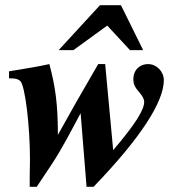

<svg xmlns="http://www.w3.org/2000/svg" viewBox="-20 -710 707 743"><path d="M483 -516H534L448 -690H367L207 -516H264L395 -611ZM15 -407C40 -407 50 -404 58 -397C78 -379 96 -216 96 -95C96 -65 95 -46 95 -33V13H122L178 -71C222 -137 258 -209 292 -272L315 13H342C525 -177 614 -316 614 -400C614 -433 586 -462 553 -462C523 -462 496 -442 496 -402C496 -387 501 -373 518 -354C532 -338 538 -326 538 -316C538 -286 506 -232 418 -129L387 -462H360C276 -317 260 -289 204 -188C204 -308 194 -376 171 -462C130 -453 95 -447 15 -434Z"/></svg>

Font: XITS
Style: Bold Italic
Weight: 700
Italic angle: -16.33°
Designer: MicroPress Inc., with final additions and corrections provided by Coen Hoffman, Elsevier (retired)
Version: Version 1.302